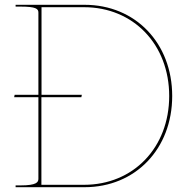

<svg xmlns="http://www.w3.org/2000/svg" viewBox="-20 -780 770 800"><path d="M153 -750H330C536 -750 685 -594.5 685 -380C685 -165.5 536 -10 330 -10H152.5V-375H319L321 -385H153ZM45 -760V-752.5H65C131 -752.5 140 -743 140 -727.5V-385H41L39 -375H140V-35.5C140 -21 133.5 -7.5 65 -7.5H45V0H332.5C544 0 697.5 -159.5 697.5 -380C697.5 -600.5 544 -760 332.5 -760Z"/></svg>

Font: Znikomit
Style: Regular
Weight: 100
Designer: gluk
Foundry: gluk
Version: Version 0.55